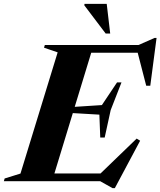

<svg xmlns="http://www.w3.org/2000/svg" viewBox="-65 -938 830 994"><path d="M233.5 -667 163 -691 167 -705H419.5L204.5 0H-45L-41 -14L41 -39.5ZM644 -680 698.5 -665H309L324 -705H652L735 -741.5H745.5L713 -494H692ZM517.5 36 453.5 0H108.5L124 -40H525.5L442.5 -27.5L642.5 -220.5L660.5 -209.5L529.5 36ZM477 -226H454L449.5 -344.5L252 -356L262 -381L462.5 -394L541 -511.5H564L508 -368ZM505.5 -764.5H482L371.5 -910.5L372.5 -918H487.5Z"/></svg>

Font: Newsreader 60pt
Style: Bold Italic
Weight: 700
Italic angle: -17°
Designer: Hugues Gentile
Foundry: Production Type
Version: Version 1.003